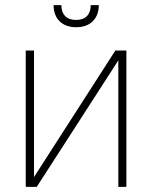

<svg xmlns="http://www.w3.org/2000/svg" viewBox="-20 -727 593 747"><path d="M428.7 -530.3H471.7V0H440.4V-492.2L123 0H80.1V-530.3H112.3V-38.1ZM276.4 -621.1Q235.4 -621.1 211.9 -644.3Q188.5 -667.5 188.5 -707H218.8Q218.8 -679.7 233.4 -664.6Q248 -649.4 276.4 -649.4Q303.7 -649.4 318.4 -664.6Q333 -679.7 333 -707H364.3Q364.3 -667.5 340.8 -644.3Q317.4 -621.1 276.4 -621.1Z"/></svg>

Font: Pretendard Thin
Style: Regular
Weight: 100
Designer: Base glyphs from Inter by Rasmus Andersson; Hangeul glyphs from Noto Sans CJK(Source Han Sans) by Jang Soo-young and Kan
Foundry: Kil Hyung-jin
Version: Version 1.309